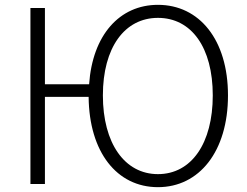

<svg xmlns="http://www.w3.org/2000/svg" viewBox="-20 -762 1024 795"><path d="M634 -41C496 -41 406 -169 406 -367C406 -565 496 -688 634 -688C773 -688 861 -565 861 -367C861 -169 773 -41 634 -41ZM634 13C805 13 924 -135 924 -367C924 -598 805 -742 634 -742C475 -742 363 -617 349 -413H166V-729H106V0H166V-361H347C349 -132 464 13 634 13Z"/></svg>

Font: Noto Sans CJK SC Light
Style: Regular
Weight: 300
Designer: Ryoko NISHIZUKA 西塚涼子 (kana, bopomofo & ideographs); Paul D. Hunt (Latin, Greek & Cyrillic); Sandoll Communications 산돌커뮤니
Foundry: Adobe
Version: Version 2.004;hotconv 1.0.118;makeotfexe 2.5.65603